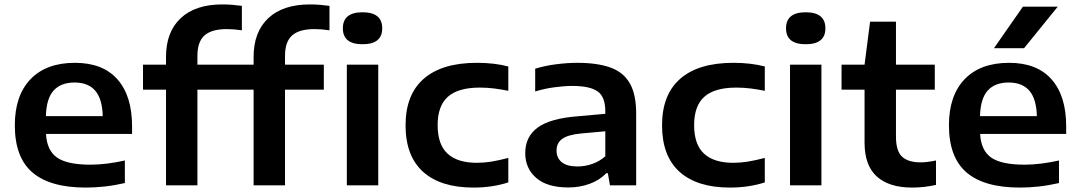

<svg xmlns="http://www.w3.org/2000/svg" viewBox="-20 -838 4879 868"><path d="M368 10Q206.5 10 126.8 -58.2Q47 -126.5 47 -271.5Q47 -406 118 -480Q189 -554 319 -554Q445 -554 511 -479.2Q577 -404.5 577 -267.5V-232.5H188Q192 -158 237.8 -125.8Q283.5 -93.5 389.5 -93.5Q425 -93.5 464.8 -98.5Q504.5 -103.5 544.5 -112.5V-10.5Q496.5 0.5 452.8 5.2Q409 10 368 10ZM317 -465Q255 -465 222.2 -428.5Q189.5 -392 187.5 -313H444.5Q442.5 -391 410.5 -428Q378.5 -465 317 -465Z M730.5 0V-432.5H626.5V-545.5H730.5V-580.5Q730.5 -693.5 796.8 -755.8Q863 -818 985 -818Q1010 -818 1030.8 -816.2Q1051.5 -814.5 1073.5 -811.5V-701Q1037 -706.5 1006 -706.5Q937 -706.5 904.8 -678Q872.5 -649.5 872.5 -586V-545.5H1048V-432.5H872.5V0Z M1126.5 0V-432.5H1022.5V-545.5H1126.5V-580.5Q1126.5 -693.5 1192.8 -755.8Q1259 -818 1381 -818Q1406 -818 1426.8 -816.2Q1447.5 -814.5 1469.5 -811.5V-701Q1433 -706.5 1402 -706.5Q1333 -706.5 1300.8 -678Q1268.5 -649.5 1268.5 -586V-545.5H1444V-432.5H1268.5V0Z M1548 0V-545.5H1690V0ZM1619 -638Q1530 -638 1530 -710Q1530 -782.5 1619 -782.5Q1708 -782.5 1708 -710Q1708 -638 1619 -638Z M2120.5 10Q1972 10 1892.8 -61.2Q1813.5 -132.5 1813.5 -271.5Q1813.5 -410.5 1896 -482.2Q1978.5 -554 2136 -554Q2215.5 -554 2278 -537.5V-427.5Q2245 -434 2214.2 -438Q2183.5 -442 2149 -442Q2051.5 -442 2005 -400.8Q1958.5 -359.5 1958.5 -272.5Q1958.5 -184.5 2003.5 -143.2Q2048.5 -102 2135 -102Q2167.5 -102 2200.5 -107.2Q2233.5 -112.5 2278 -124V-13.5Q2245 -2.5 2204.8 3.8Q2164.5 10 2120.5 10Z M2549.5 9.5Q2453.5 9.5 2404 -33.8Q2354.5 -77 2354.5 -146Q2354.5 -220 2411 -261.5Q2467.5 -303 2594 -312.5L2716.5 -323.5V-334.5Q2716.5 -401 2681.2 -425.2Q2646 -449.5 2567 -449.5Q2532 -449.5 2486.8 -443.5Q2441.5 -437.5 2399.5 -424.5V-527.5Q2443.5 -541 2494.5 -547.5Q2545.5 -554 2589.5 -554Q2680.5 -554 2739.5 -532.8Q2798.5 -511.5 2827.2 -461.5Q2856 -411.5 2856 -324.5V0H2737.5L2728 -55H2721Q2691 -23.5 2645.8 -7Q2600.5 9.5 2549.5 9.5ZM2496 -157.5Q2496 -124.5 2519.2 -105Q2542.5 -85.5 2591 -85.5Q2624.5 -85.5 2657.2 -96.8Q2690 -108 2716.5 -131.5V-244.5L2606 -234.5Q2545.5 -228.5 2520.8 -209.5Q2496 -190.5 2496 -157.5Z M3280 10Q3131.5 10 3052.2 -61.2Q2973 -132.5 2973 -271.5Q2973 -410.5 3055.5 -482.2Q3138 -554 3295.5 -554Q3375 -554 3437.5 -537.5V-427.5Q3404.5 -434 3373.8 -438Q3343 -442 3308.5 -442Q3211 -442 3164.5 -400.8Q3118 -359.5 3118 -272.5Q3118 -184.5 3163 -143.2Q3208 -102 3294.5 -102Q3327 -102 3360 -107.2Q3393 -112.5 3437.5 -124V-13.5Q3404.5 -2.5 3364.2 3.8Q3324 10 3280 10Z M3551.5 0V-545.5H3693.5V0ZM3622.5 -638Q3533.5 -638 3533.5 -710Q3533.5 -782.5 3622.5 -782.5Q3711.5 -782.5 3711.5 -710Q3711.5 -638 3622.5 -638Z M4103.5 10Q3999.5 10 3944 -40Q3888.5 -90 3888.5 -193.5V-432.5H3784.5V-545.5H3888.5L3913.5 -740H4030.5V-545.5H4206V-432.5H4030.5V-220Q4030.5 -155.5 4058 -129.8Q4085.5 -104 4142 -104Q4171 -104 4211.5 -112.5V-2Q4186.5 3.5 4158.8 6.8Q4131 10 4103.5 10Z M4591 10Q4429.5 10 4349.8 -58.2Q4270 -126.5 4270 -271.5Q4270 -406 4341 -480Q4412 -554 4542 -554Q4668 -554 4734 -479.2Q4800 -404.5 4800 -267.5V-232.5H4411Q4415 -158 4460.8 -125.8Q4506.5 -93.5 4612.5 -93.5Q4648 -93.5 4687.8 -98.5Q4727.5 -103.5 4767.5 -112.5V-10.5Q4719.5 0.5 4675.8 5.2Q4632 10 4591 10ZM4540 -465Q4478 -465 4445.2 -428.5Q4412.5 -392 4410.5 -313H4667.5Q4665.5 -391 4633.5 -428Q4601.5 -465 4540 -465ZM4473.5 -620 4604.5 -808H4762L4609.5 -620Z"/></svg>

Font: Encode Sans Expanded Expanded SemiBold
Style: Regular
Weight: 600
Width: 7
Designer: Multiple Designers
Foundry: Impallari Type
Version: Version 3.000; ttfautohint (v1.8.3) -l 8 -r 50 -G 200 -x 14 